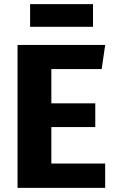

<svg xmlns="http://www.w3.org/2000/svg" viewBox="-20 -911 566 931"><path d="M431 -781H126V-891H431ZM490 -693 473 -576H229V-410H442V-295H229V-118H490V0H65V-693Z"/></svg>

Font: FiraGO
Style: Bold
Weight: 700
Designer: bBox Type
Foundry: bBox Type GmbH
Version: Version 1.001;PS 001.001;hotconv 1.0.88;makeotf.lib2.5.64775